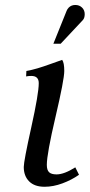

<svg xmlns="http://www.w3.org/2000/svg" viewBox="-20 -734 354 757"><path d="M276.9 -74.2 291.5 -44.9Q262.2 -24.4 226.1 -11Q189.9 2.4 155.8 2.4Q116.2 2.4 95 -18.8Q73.7 -40 73.7 -75.7Q73.7 -98.6 103.3 -231.9Q132.8 -365.2 132.8 -406.2Q132.8 -434.6 103.5 -434.6Q90.8 -434.6 83 -432.6L84 -454.1Q105.5 -458 127.9 -464.6Q150.4 -471.2 182.6 -482.9Q214.8 -494.6 225.1 -498Q233.4 -486.8 233.4 -454.1Q233.4 -420.4 199 -273.7Q164.6 -127 164.6 -84Q164.6 -63.5 173.6 -54.9Q182.6 -46.4 203.1 -46.4Q232.9 -46.4 276.9 -74.2ZM219.2 -561.5H190.4L242.7 -691.4Q245.6 -698.7 251 -704.1Q261.2 -714.4 276.9 -714.4Q293 -714.4 303.5 -704.1Q314 -693.8 314 -678.2Q314 -662.1 305.7 -653.8Z"/></svg>

Font: Flanker
Style: Italic
Weight: 400
Italic angle: -12°
Designer: Flanker
Version: Version 2.027